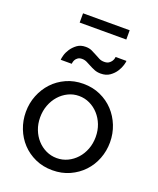

<svg xmlns="http://www.w3.org/2000/svg" viewBox="-167 -1020 932 1130"><g transform="rotate(20 299.5 -455.0)"><path d="M299 10Q240 10 191.5 -12Q143 -34 108.5 -71Q74 -108 55 -157Q36 -206 36 -260Q36 -315 55.5 -364Q75 -413 109.5 -450Q144 -487 192.5 -509Q241 -531 299 -531Q358 -531 406.5 -509Q455 -487 489.5 -450Q524 -413 543.5 -364Q563 -315 563 -260Q563 -206 544 -157Q525 -108 490 -71Q455 -34 406.5 -12Q358 10 299 10ZM126 -259Q126 -218 139.5 -183Q153 -148 176.5 -122Q200 -96 231.5 -81Q263 -66 299 -66Q335 -66 366.5 -81Q398 -96 422 -122.5Q446 -149 459.5 -184.5Q473 -220 473 -261Q473 -302 459.5 -337Q446 -372 422 -398.5Q398 -425 366.5 -440Q335 -455 299 -455Q263 -455 231.5 -439.5Q200 -424 176.5 -397.5Q153 -371 139.5 -335.5Q126 -300 126 -259ZM372 -622Q350 -622 332.5 -629Q315 -636 300.5 -644Q286 -652 271.5 -659Q257 -666 241 -666Q225 -666 215 -659Q205 -652 200.5 -643.5Q196 -635 194.5 -627.5Q193 -620 193 -618H124Q124 -627 129.5 -647Q135 -667 148.5 -687.5Q162 -708 183.5 -724Q205 -740 237 -740Q259 -740 275.5 -732.5Q292 -725 307 -716.5Q322 -708 336 -701Q350 -694 368 -694Q386 -694 396.5 -701Q407 -708 413 -717.5Q419 -727 420.5 -735Q422 -743 422 -744H490Q490 -736 484.5 -717Q479 -698 465.5 -676.5Q452 -655 429 -638.5Q406 -622 372 -622ZM154 -862V-920H446V-862Z"/></g></svg>

Font: Rising Sun
Style: Regular
Weight: 400
Designer: Matt McInerney, Pablo Impallari, Rodrigo Fuenzalida (Raleway font), Stephen Hutchings (Greek), Cristiano Sobral (main ch
Foundry: The Rising Sun Project Authors
Version: Version 4.327; ttfautohint (v1.8.4.7-5d5b-dirty)